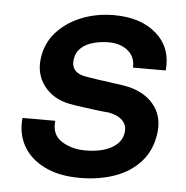

<svg xmlns="http://www.w3.org/2000/svg" viewBox="-43 -554 588 607"><g transform="rotate(5 250.5 -250.0)"><path d="M232 11Q166 11 120 -11.5Q74 -34 52 -73Q30 -112 35 -162H139Q134 -118 166 -97.5Q198 -77 242 -77Q293 -77 325 -95Q357 -113 361 -145Q364 -168 348.5 -183Q333 -198 304 -203Q288 -204 265 -207Q242 -210 219.5 -213Q197 -216 181 -219Q128 -229 99 -266Q70 -303 76 -353Q82 -403 113.5 -438Q145 -473 192.5 -492Q240 -511 295 -511Q381 -511 430.5 -467Q480 -423 473 -351H369Q371 -384 347.5 -404Q324 -424 285 -424Q262 -424 238.5 -418Q215 -412 199 -397.5Q183 -383 180 -360Q177 -339 189 -325.5Q201 -312 234 -308Q239 -307 259 -304Q279 -301 303 -298Q327 -295 345 -292Q406 -282 438.5 -244.5Q471 -207 464 -152Q457 -97 424.5 -60.5Q392 -24 342 -6.5Q292 11 232 11Z"/></g></svg>

Font: Haskoy SemiBold
Style: Italic
Weight: 600
Designer: Ertekin Erdin
Foundry: Ertekin Erdin
Version: Version 2.000; ttfautohint (v1.8.4.7-5d5b)